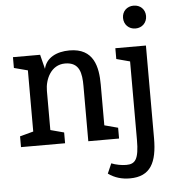

<svg xmlns="http://www.w3.org/2000/svg" viewBox="-62 -782 953 1063"><g transform="rotate(-5 415.0 -250.5)"><path d="M405 0H576V-60L501 -80V-306C501 -405 480 -510 345 -510C272 -510 214 -480 201 -420L181 -500H30V-440L106 -420V-80L31 -60V0H276V-60L201 -80V-298C201 -362 236 -440 314 -440C395 -440 405 -378 405 -307ZM769 -500H599V-440L674 -420V15C674 125 653 149 603 149C578 149 545 143 521 133L497 188C533 214 573 225 617 225C732 225 769 149 769 15ZM720 -599C757 -599 784 -626 784 -663C784 -700 757 -726 720 -726C683 -726 656 -700 656 -663C656 -626 683 -599 720 -599Z"/></g></svg>

Font: Hermeneus One
Style: Regular
Weight: 400
Designer: Rodrigo Fuenzalida, Pablo Impallari
Foundry: Pablo Impallari, Rodrigo Fuenzalida
Version: Version 1.002